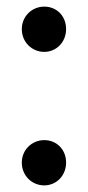

<svg xmlns="http://www.w3.org/2000/svg" viewBox="-20 -555 267 581"><path d="M114 -398C150 -398 180 -427 180 -467C180 -507 151 -535 114 -535C77 -535 46 -506 46 -467C46 -427 77 -398 114 -398ZM46 -63C46 -23 77 6 114 6C150 6 180 -23 180 -63C180 -103 151 -131 114 -131C77 -131 46 -102 46 -63Z"/></svg>

Font: Malon Grotesk Med
Style: Regular
Weight: 500
Designer: Julieta Ulanovsky
Foundry: Julieta Ulanovsky
Version: Version 7.200